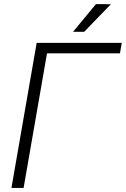

<svg xmlns="http://www.w3.org/2000/svg" viewBox="-20 -921 617 941"><path d="M567.9 -659.7H210.4L95.7 0H36.1L159.7 -710.9H576.7ZM450.2 -900.9 523.4 -900.4 392.6 -765.1H337.9Z"/></svg>

Font: RobotoInd Light
Style: Italic
Weight: 300
Italic angle: -12°
Designer: Google
Version: Version 2.001151; 2014